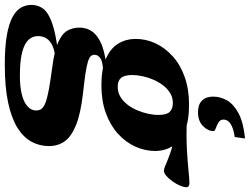

<svg xmlns="http://www.w3.org/2000/svg" viewBox="-216 -640 1018 782"><g transform="rotate(90 293.0 -249.0)"><path d="M596.5 -407.5Q591 -407.5 580 -412Q569 -416.5 552 -423.5Q535 -430.5 511.5 -438Q488 -445.5 458 -451Q428 -456.5 390.5 -458.5L395 -500.5Q458 -498.5 509.2 -501.2Q560.5 -504 596.8 -507.8Q633 -511.5 649 -511.5Q655 -511.5 659.8 -508.5Q664.5 -505.5 664.5 -498.5Q664.5 -488.5 658 -473.2Q651.5 -458 641 -443Q630.5 -428 618.8 -417.8Q607 -407.5 596.5 -407.5ZM256.5 -219.5Q278 -219.5 296 -230.2Q314 -241 328 -259Q342 -277 351.2 -299Q360.5 -321 365.5 -344Q370.5 -367 370 -386.5Q370 -418 357.8 -431Q345.5 -444 321 -444Q299.5 -444 281.5 -433.2Q263.5 -422.5 249.8 -404.5Q236 -386.5 226.5 -364.5Q217 -342.5 212.2 -319.8Q207.5 -297 207.5 -277Q208 -245.5 220 -232.2Q232 -219 256.5 -219.5ZM328.5 -510Q395.5 -510 437 -491.8Q478.5 -473.5 497.5 -442.5Q516.5 -411.5 517 -373.5Q517 -330.5 499 -291Q481 -251.5 446.5 -220.2Q412 -189 362.2 -171Q312.5 -153 249 -153Q182.5 -153 140.8 -171.5Q99 -190 80 -221Q61 -252 60.5 -290Q60 -333.5 78.2 -372.8Q96.5 -412 131 -443.2Q165.5 -474.5 215.5 -492.2Q265.5 -510 328.5 -510ZM165 240.5Q93.5 240.5 46.2 232.2Q-1 224 -28.2 209.2Q-55.5 194.5 -66.8 174.8Q-78 155 -78 132Q-78 103 -61 82.2Q-44 61.5 -1.8 47Q40.5 32.5 116 23.5L132.5 12.5L156 32.5Q126 34.5 105.5 40.2Q85 46 72.8 55.5Q60.5 65 54.8 77.5Q49 90 49 105.5Q49 127.5 64.2 144Q79.5 160.5 114.8 169.8Q150 179 210.5 179Q257.5 179 289 170.5Q320.5 162 336.2 147Q352 132 352 113Q352 100.5 345.8 91.5Q339.5 82.5 321.5 75.2Q303.5 68 269 61.5Q234.5 55 178.5 47.5Q110.5 39 75.2 23.5Q40 8 27.2 -13.8Q14.5 -35.5 14.5 -62.5Q14.5 -102 40.2 -126.8Q66 -151.5 113.2 -163.5Q160.5 -175.5 223.5 -176.5L213.5 -160.5Q161.5 -161 143.2 -151Q125 -141 125 -124.5Q125 -116 130.8 -109.8Q136.5 -103.5 153 -98.2Q169.5 -93 200.8 -88.2Q232 -83.5 282.5 -78Q365 -68.5 411.8 -49.5Q458.5 -30.5 477.8 -3.2Q497 24 497 60.5Q497 99 479 132Q461 165 422 189.2Q383 213.5 319.5 227Q256 240.5 165 240.5ZM436 -610Q436 -587 415.5 -566.8Q395 -546.5 359 -546.5Q328 -546.5 311.8 -562.5Q295.5 -578.5 295.5 -608Q295.5 -637 310.5 -664Q325.5 -691 362.8 -711.2Q400 -731.5 466 -738L460 -696Q431 -691.5 415.5 -684Q400 -676.5 394.5 -667.8Q389 -659 389 -650Q389 -637 400.8 -630Q412.5 -623 424.2 -619Q436 -615 436 -610Z"/></g></svg>

Font: Newsreader 9pt
Style: Bold Italic
Weight: 700
Italic angle: -17°
Designer: Hugues Gentile
Foundry: Production Type
Version: Version 1.003